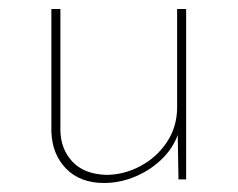

<svg xmlns="http://www.w3.org/2000/svg" viewBox="-20 -398 527 426"><path d="M211 8Q158 8 127 -23.5Q96 -55 94 -105V-378H114V-108Q115 -67 140.5 -39.5Q166 -12 215 -10Q255 -10 291.5 -29.5Q328 -49 350.5 -83Q373 -117 373 -160V-378H393V0H376L374 -116L377 -107Q368 -75 343 -49Q318 -23 283 -7.5Q248 8 211 8Z"/></svg>

Font: Josefin Sans Thin Thin
Style: Regular
Weight: 250
Version: Version 2.001